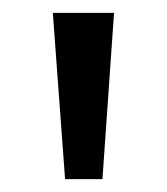

<svg xmlns="http://www.w3.org/2000/svg" viewBox="-20 -734 259 298"><path d="M157 -714 139 -456H81L62 -714Z"/></svg>

Font: Noto Sans Hebrew SemiCondensed
Style: Regular
Weight: 400
Width: 4
Designer: Monotype Design Team
Foundry: Monotype Imaging Inc.
Version: Version 2.004; ttfautohint (v1.8.4.7-5d5b)